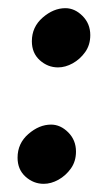

<svg xmlns="http://www.w3.org/2000/svg" viewBox="-20 -450 241 470"><path d="M23 -64Q23 -99 49.5 -122Q76 -145 105 -145Q128 -145 147 -126Q166 -107 166 -79Q166 -55 153.5 -37.5Q141 -20 123 -10Q105 0 87 0Q62 0 42.5 -17.5Q23 -35 23 -64ZM58 -349Q58 -384 84.5 -407Q111 -430 140 -430Q163 -430 182 -411Q201 -392 201 -364Q201 -340 188.5 -322.5Q176 -305 158 -295Q140 -285 122 -285Q97 -285 77.5 -302.5Q58 -320 58 -349Z"/></svg>

Font: Josefin Sans Thin
Style: Bold Italic
Weight: 700
Italic angle: -7°
Version: Version 2.000